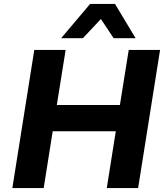

<svg xmlns="http://www.w3.org/2000/svg" viewBox="-20 -960 848 980"><path d="M43 0 155 -705H315L270 -424H592L637 -705H797L685 0H525L571 -290H249L203 0ZM292 -765 440 -940H567L672 -765H560L495 -863L403 -765Z"/></svg>

Font: Nunito Sans 9pt ExtraBold
Style: Italic
Weight: 800
Italic angle: -9°
Version: Version 3.101;gftools[0.9.27]